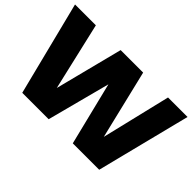

<svg xmlns="http://www.w3.org/2000/svg" viewBox="-115 -1082 1424 1424"><g transform="rotate(45 597.0 -370.0)"><path d="M193.5 0 7 -740H225.5L375.5 -93.5H320.5L485.5 -740H721.5L877 -93.5H827.5L982.5 -740H1187L1000.5 0H723.5L573 -609H630.5L470.5 0Z"/></g></svg>

Font: Encode Sans SC Black
Style: Regular
Weight: 900
Version: Version 3.002